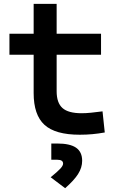

<svg xmlns="http://www.w3.org/2000/svg" viewBox="-20 -694 626 1003"><path d="M396.5 9.8Q268.6 9.8 212.2 -42Q155.8 -93.8 155.8 -207.5V-408.2H29.3V-517.6H155.8V-673.8H275.9V-517.6H507.8V-408.2H275.9V-217.3Q275.9 -156.7 306.4 -129.6Q336.9 -102.5 406.2 -102.5Q429.2 -102.5 455.6 -105.2Q481.9 -107.9 515.6 -112.3L527.3 -2Q494.6 3.9 463.4 6.8Q432.1 9.8 396.5 9.8ZM320.3 289.1 244.6 231.9Q280.3 203.1 294.9 187.3Q309.6 171.4 309.6 160.6Q309.6 140.6 279.8 140.6H248V55.7H278.8Q345.7 55.7 377.4 77.6Q409.2 99.6 409.2 146Q409.2 181.6 387.9 215.1Q366.7 248.5 320.3 289.1Z"/></svg>

Font: CaskaydiaCove NFP SemiBold
Style: Regular
Weight: 600
Designer: Aaron Bell
Foundry: Saja Typeworks
Version: Version 2111.001; VTT 6.35;Nerd Fonts 3.1.1